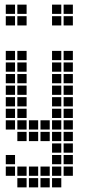

<svg xmlns="http://www.w3.org/2000/svg" viewBox="-20 -665 390 830"><path d="M55 -445V-405H95V-445ZM5 -445V-405H45V-445ZM5 -395V-355H45V-395ZM55 -395V-355H95V-395ZM55 -345V-305H95V-345ZM55 -295V-255H95V-295ZM55 -245V-205H95V-245ZM55 -195V-155H95V-195ZM5 -195V-155H45V-195ZM5 -145V-105H45V-145ZM55 -95V-55H95V-95ZM55 -145V-105H95V-145ZM5 -245V-205H45V-245ZM5 -295V-255H45V-295ZM5 -345V-305H45V-345ZM105 -145V-105H145V-145ZM105 -95V-55H145V-95ZM155 -95V-55H195V-95ZM155 -145V-105H195V-145ZM205 -445V-405H245V-445ZM205 -395V-355H245V-395ZM205 -345V-305H245V-345ZM205 -295V-255H245V-295ZM205 -245V-205H245V-245ZM205 -195V-155H245V-195ZM205 -145V-105H245V-145ZM205 -95V-55H245V-95ZM255 -445V-405H295V-445ZM255 -395V-355H295V-395ZM255 -345V-305H295V-345ZM255 -295V-255H295V-295ZM255 -245V-205H295V-245ZM255 -195V-155H295V-195ZM255 -145V-105H295V-145ZM205 -45V-5H245V-45ZM255 -45V-5H295V-45ZM255 -95V-55H295V-95ZM205 5V45H245V5ZM205 55V95H245V55ZM255 55V95H295V55ZM255 5V45H295V5ZM5 55V95H45V55ZM55 55V95H95V55ZM105 55V95H145V55ZM155 55V95H195V55ZM55 105V145H95V105ZM105 105V145H145V105ZM155 105V145H195V105ZM205 105V145H245V105ZM5 5V45H45V5ZM5 -645V-605H45V-645ZM5 -595V-555H45V-595ZM55 -595V-555H95V-595ZM55 -645V-605H95V-645ZM205 -645V-605H245V-645ZM205 -595V-555H245V-595ZM255 -595V-555H295V-595ZM255 -645V-605H295V-645Z"/></svg>

Font: Nose Transport 13 Square
Style: Regular
Weight: 400
Designer: Nico Rohrbach
Foundry: Nose
Version: Version 1.400;Glyphs 3.2.3 (3260)